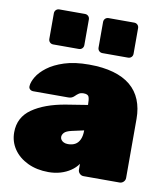

<svg xmlns="http://www.w3.org/2000/svg" viewBox="-86 -836 793 918"><g transform="rotate(10 311.0 -377.5)"><path d="M211 10Q154 10 110 -11Q66 -32 41.5 -68Q17 -104 17 -149Q17 -222 76.5 -263.5Q136 -305 236 -322L342 -339V-340Q342 -366 337.5 -378Q333 -390 312 -390Q298 -390 289.5 -384.5Q281 -379 271 -369Q260 -358 243 -358H73Q63 -358 56.5 -364Q50 -370 51 -380Q52 -399 67 -424.5Q82 -450 113.5 -474Q145 -498 194.5 -514Q244 -530 314 -530Q382 -530 432.5 -515.5Q483 -501 516 -473.5Q549 -446 565.5 -405.5Q582 -365 582 -314V-27Q582 -16 574 -8Q566 0 555 0H380Q369 0 361 -8Q353 -16 353 -27V-55Q339 -35 317.5 -20.5Q296 -6 269 2Q242 10 211 10ZM280 -138Q300 -138 314.5 -146Q329 -154 337 -171.5Q345 -189 345 -215V-216L286 -203Q260 -197 251 -187Q242 -177 242 -166Q242 -159 246.5 -152.5Q251 -146 259.5 -142Q268 -138 280 -138ZM367 -595Q357 -595 350.5 -601.5Q344 -608 344 -618V-742Q344 -752 350.5 -758.5Q357 -765 367 -765H491Q501 -765 507.5 -758.5Q514 -752 514 -742V-618Q514 -608 507.5 -601.5Q501 -595 491 -595ZM128 -595Q118 -595 111.5 -601.5Q105 -608 105 -618V-742Q105 -752 111.5 -758.5Q118 -765 128 -765H252Q262 -765 268.5 -758.5Q275 -752 275 -742V-618Q275 -608 268.5 -601.5Q262 -595 252 -595Z"/></g></svg>

Font: Rubik Black
Style: Regular
Weight: 900
Designer: Hubert and Fischer
Foundry: Hubert and Fischer
Version: Version 2.300;gftools[0.9.30]